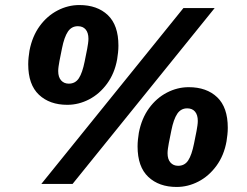

<svg xmlns="http://www.w3.org/2000/svg" viewBox="-20 -730 979 762"><path d="M289 -626Q264 -626 249.5 -604.5Q235 -583 226 -538L216 -488Q214 -477 212.5 -466.5Q211 -456 211 -448Q211 -424 222.5 -411Q234 -398 253 -398Q279 -398 293 -419.5Q307 -441 316 -486L326 -536Q328 -547 329.5 -557.5Q331 -568 331 -576Q331 -600 320 -613Q309 -626 289 -626ZM687 -72Q713 -72 727 -93.5Q741 -115 750 -160L760 -210Q762 -221 763.5 -231.5Q765 -242 765 -250Q765 -274 754 -287Q743 -300 723 -300Q698 -300 683.5 -278.5Q669 -257 660 -212L650 -162Q648 -151 646.5 -140.5Q645 -130 645 -122Q645 -98 656.5 -85Q668 -72 687 -72ZM295 -710Q366 -710 408 -670Q450 -630 450 -549Q450 -535 448.5 -521.5Q447 -508 445 -495Q435 -439 405 -398Q375 -357 333.5 -335.5Q292 -314 247 -314Q177 -314 134.5 -354Q92 -394 92 -475Q92 -489 93.5 -502.5Q95 -516 97 -529Q108 -586 137.5 -626.5Q167 -667 208.5 -688.5Q250 -710 295 -710ZM729 -384Q800 -384 842 -344Q884 -304 884 -223Q884 -209 882.5 -195.5Q881 -182 879 -169Q869 -113 839 -72Q809 -31 767.5 -9.5Q726 12 681 12Q611 12 568.5 -28Q526 -68 526 -149Q526 -163 527.5 -176.5Q529 -190 531 -203Q542 -260 571.5 -300.5Q601 -341 642.5 -362.5Q684 -384 729 -384ZM268 0H144L708 -698H832Z"/></svg>

Font: IBM Plex Sans
Style: Italic
Weight: 400
Italic angle: -11.31°
Designer: Mike Abbink, Paul van der Laan, Pieter van Rosmalen
Foundry: Bold Monday
Version: Version 3.201